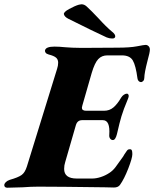

<svg xmlns="http://www.w3.org/2000/svg" viewBox="-79 -873 721 898"><path d="M-59 -7Q-59 -14 -52 -21Q-45 -28 -33 -32Q6 -43 22 -54.5Q38 -66 47 -95L188 -551Q193 -566 193 -580Q193 -595 183 -603.5Q173 -612 149 -618Q138 -621 134 -627Q130 -633 132 -639Q137 -655 176 -655Q197 -655 227 -652Q240 -651 259 -650Q278 -649 302 -649L468 -650Q529 -650 562 -656.5Q595 -663 602 -663Q610 -663 616 -657Q622 -651 622 -641Q622 -628 611 -589Q596 -531 596 -509Q596 -500 591 -494.5Q586 -489 580 -489Q575 -489 570 -493.5Q565 -498 564 -506Q556 -567 542 -590.5Q528 -614 491 -614H423Q397 -614 380.5 -596.5Q364 -579 350 -532L306 -379Q304 -371 304 -369Q304 -355 324 -355H408Q433 -355 451.5 -370.5Q470 -386 488 -417Q493 -425 500.5 -430Q508 -435 515 -435Q518 -435 520.5 -432Q523 -429 523 -424Q523 -420 520 -412Q497 -357 489 -329Q481 -303 468 -246Q461 -218 449 -218Q441 -218 436 -225Q431 -232 432 -242Q437 -311 402 -311H305Q283 -311 276 -288L226 -115Q221 -100 221 -83Q221 -38 280 -38H352Q371 -38 392.5 -45Q414 -52 432 -64Q448 -74 461 -91Q474 -108 497 -141Q501 -149 511 -163Q516 -171 519.5 -173Q523 -175 529 -175Q535 -175 537.5 -170Q540 -165 540 -152Q540 -134 521 -85Q502 -36 482 -8Q473 4 454 4L411 3Q192 0 100 0Q66 0 27 3Q-27 5 -45 5Q-52 5 -55.5 1.5Q-59 -2 -59 -7ZM444 -693Q433 -693 420 -698Q363 -724 241 -785Q223 -794 220 -806Q217 -816 244.5 -831Q272 -846 290 -851L302 -853Q315 -853 326 -843Q346 -825 380 -789Q418 -747 446 -724Q460 -713 460 -703Q460 -699 457 -696Q454 -693 448 -693Z"/></svg>

Font: EB Garamond ExtraBold
Style: Italic
Weight: 800
Italic angle: -17.2°
Designer: Georg Duffner and Octavio Pardo
Foundry: Georg Duffner
Version: Version 1.000